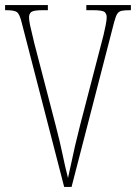

<svg xmlns="http://www.w3.org/2000/svg" viewBox="-20 -734 534 754"><path d="M65 -646Q57 -679 46.5 -686.5Q36 -694 4 -694H0V-714H168V-694H149Q112 -694 103 -687Q94 -680 94 -666Q94 -655 98 -635.5Q102 -616 107 -597Q112 -578 114 -567L198 -244Q216 -175 225.5 -128.5Q235 -82 247 -35Q255 -69 261 -98.5Q267 -128 275 -162.5Q283 -197 295 -244L379 -567Q382 -577 386.5 -596Q391 -615 395 -635Q399 -655 399 -666Q399 -680 390.5 -687Q382 -694 344 -694H319V-714H494V-694H491Q469 -694 457.5 -691.5Q446 -689 440 -679Q434 -669 428 -646L261 0H232Z"/></svg>

Font: Noto Serif Ethiopic ExtraCondensed Thin
Style: Regular
Weight: 100
Width: 2
Designer: Monotype Design Team
Foundry: Monotype Imaging Inc.
Version: Version 2.102; ttfautohint (v1.8.4.7-5d5b)